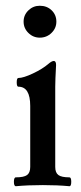

<svg xmlns="http://www.w3.org/2000/svg" viewBox="-20 -643 282 667"><path d="M118.2 -512.2Q95.2 -512.2 78.6 -528.6Q62 -544.9 62 -567.9Q62 -590.8 78.6 -606.9Q95.2 -623 118.2 -623Q143.1 -623 159.4 -607.2Q175.8 -591.3 175.8 -567.9Q175.8 -544.9 158.9 -528.6Q142.1 -512.2 118.2 -512.2ZM35.2 3.9Q28.3 3.9 28.3 -11.5Q28.3 -26.9 35.2 -26.9Q63 -26.9 74 -34.9Q85 -43 85 -63V-274.9Q85 -341.8 43.9 -341.8Q38.1 -341.8 38.1 -356.9Q38.1 -372.1 43.9 -372.1Q61 -372.1 94.2 -387.7Q127.4 -403.3 147.9 -420.9Q159.7 -431.2 167 -431.2Q174.8 -431.2 174.8 -417Q171.9 -364.3 171.9 -341.8V-63Q171.9 -43 182.9 -34.9Q193.8 -26.9 221.2 -26.9Q227.5 -26.9 227.5 -11.5Q227.5 3.9 221.2 3.9Q180.2 0 128.9 0Q76.2 0 35.2 3.9Z"/></svg>

Font: Junicode SmCond Medium
Style: Regular
Weight: 500
Width: 4
Designer: Peter S. Baker
Version: Version 2.206